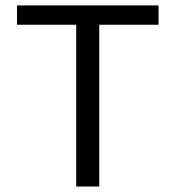

<svg xmlns="http://www.w3.org/2000/svg" viewBox="-20 -680 640 700"><path d="M257.8 0V-589.8H42V-660.2H558.1V-589.8H341.8V0Z"/></svg>

Font: Office Code Pro D
Style: Regular
Weight: 400
Designer: Nathan Rutzky & Paul D. Hunt
Foundry: Adobe Systems Incorporated
Version: Version 1.004;PS 001.004;hotconv 1.0.70;makeotf.lib2.5.58329